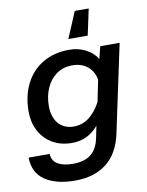

<svg xmlns="http://www.w3.org/2000/svg" viewBox="-102 -851 855 1113"><g transform="rotate(-10 325.0 -294.5)"><path d="M527 -552H641L531 -35Q507 77 435 133.5Q363 190 250 190Q137 190 72 145.5Q7 101 6 12H130Q131 52 163.5 72Q196 92 254 92Q323 92 361 60.5Q399 29 411 -34L425 -102Q363 -28 270 -28Q203 -28 153.5 -57.5Q104 -87 78 -137.5Q52 -188 52 -250Q52 -343 88 -414Q124 -485 190.5 -524Q257 -563 346 -563Q398 -563 442 -540.5Q486 -518 509 -480ZM296 -120Q346 -120 386 -150.5Q426 -181 455 -236L481 -362Q473 -412 437.5 -441.5Q402 -471 347 -471Q294 -471 254.5 -443Q215 -415 194 -367Q173 -319 173 -261Q173 -219 187.5 -187Q202 -155 230 -137.5Q258 -120 296 -120ZM417 -779H499L466 -625H352Z"/></g></svg>

Font: Azeret Mono Medium
Style: Italic
Weight: 500
Italic angle: -12°
Designer: Martin Vácha
Foundry: Displaay
Version: Version 1.000; Glyphs 3.0.3, build 3074